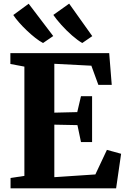

<svg xmlns="http://www.w3.org/2000/svg" viewBox="-20 -1035 696 1055"><path d="M114 -68.5V-669L37 -683.5V-743H580L594 -568.5H520.5L482 -674L278.5 -684.5V-416L404.5 -419L425 -506.5H486V-254.5H425L405.5 -347.5L278.5 -350V-61.5L504 -76.5L567.5 -211.5L645.5 -190L618 0H38V-57ZM216 -799Q197.5 -808.5 174.5 -826.5Q151.5 -844.5 128 -866.8Q104.5 -889 84.8 -911.5Q65 -934 53 -952.5L137.5 -1014.5L272.5 -837L217 -799ZM431.5 -799Q407 -813 376 -840Q345 -867 317.2 -898Q289.5 -929 273 -953L360 -1015L487 -836.5L432.5 -799Z"/></svg>

Font: Merriweather 36pt ExtraBold
Style: Regular
Weight: 800
Designer: Eben Sorkin
Foundry: Eben Sorkin
Version: Version 2.100